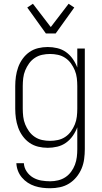

<svg xmlns="http://www.w3.org/2000/svg" viewBox="-20 -778 540 1021"><path d="M247 223Q226 223 205.5 220.5Q185 218 165 211.5Q145 205 127.5 193.5Q110 182 96.5 166Q83 150 75.5 130.5Q68 111 67 90H107Q108 113 121.5 133.5Q135 154 155.5 166Q176 178 199.5 182Q223 186 247 186Q268 186 289 181Q310 176 327.5 164.5Q345 153 358 135.5Q371 118 378.5 98Q386 78 388.5 57Q391 36 391 15V-101Q382 -77 367 -55.5Q352 -34 331 -19Q310 -4 284.5 2Q259 8 234 8Q208 8 183 2Q158 -4 137 -18.5Q116 -33 100.5 -54.5Q85 -76 76.5 -100Q68 -124 64.5 -149Q61 -174 61 -200V-320Q61 -346 64.5 -371Q68 -396 76.5 -420Q85 -444 100.5 -465.5Q116 -487 137 -501.5Q158 -516 183 -522Q208 -528 234 -528Q259 -528 284.5 -522Q310 -516 331 -501Q352 -486 367 -464.5Q382 -443 391 -419V-520H431V15Q431 41 427.5 67.5Q424 94 414 118Q404 142 387 163Q370 184 347.5 198Q325 212 299 217.5Q273 223 247 223ZM246 -29Q267 -29 288 -33.5Q309 -38 327 -50Q345 -62 357.5 -79.5Q370 -97 378 -116.5Q386 -136 388.5 -157.5Q391 -179 391 -200V-320Q391 -341 388.5 -362.5Q386 -384 378 -403.5Q370 -423 357.5 -440.5Q345 -458 327 -470Q309 -482 288 -486.5Q267 -491 246 -491Q225 -491 204 -486.5Q183 -482 165 -470Q147 -458 134.5 -440.5Q122 -423 114 -403.5Q106 -384 103.5 -362.5Q101 -341 101 -320V-200Q101 -179 103.5 -157.5Q106 -136 114 -116.5Q122 -97 134.5 -79.5Q147 -62 165 -50Q183 -38 204 -33.5Q225 -29 246 -29ZM224 -600 125 -738 155 -758 250 -634 345 -758 375 -738 276 -600Z"/></svg>

Font: Iosevka Term Curly Extralight
Style: Regular
Weight: 200
Designer: Belleve Invis
Foundry: Belleve Invis
Version: Version 32.3.0